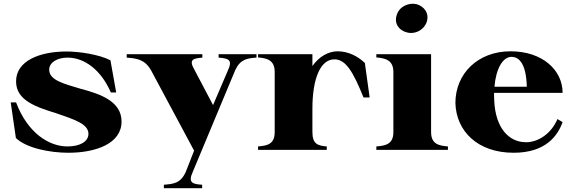

<svg xmlns="http://www.w3.org/2000/svg" viewBox="-20 -783 2989 1003"><path d="M337 15C481 15 615 -33 615 -148C615 -254 504 -292 402 -319C316 -345 237 -363 237 -419C237 -457 279 -482 333 -482C421 -482 508 -418 559 -300H587L557 -468C499 -498 396 -514 327 -514C189 -514 63 -466 64 -357C64 -257 172 -223 275 -191C367 -159 442 -136 442 -84C442 -44 399 -18 332 -18C238 -18 125 -86 64 -248H36L63 -62C118 -9 241 15 337 15Z M836 182V200H1036V182C986 179 961 172 987 115L1209 -417C1235 -473 1271 -479 1320 -482V-500H1122V-482C1172 -478 1197 -472 1171 -416L1093 -234L995 -420C965 -472 989 -478 1037 -482V-500H642V-482C693 -478 737 -474 770 -414L994 4L950 116C923 175 886 178 836 182Z M1612 -93V-215C1612 -371 1653 -473 1727 -473C1787 -473 1825 -407 1879 -274H1911L1886 -454C1850 -489 1799 -515 1744 -515C1696 -515 1647 -488 1612 -438V-500H1328V-483C1374 -479 1415 -470 1415 -407V-93C1415 -28 1374 -22 1328 -18V0H1687V-18C1643 -22 1612 -28 1612 -93Z M1946 -18V0H2320V-18C2276 -22 2232 -28 2232 -93V-500H1946V-483C1992 -479 2035 -470 2035 -407V-93C2035 -28 1992 -22 1946 -18ZM2209 -668C2224 -714 2196 -749 2157 -761C2116 -771 2067 -750 2053 -706C2037 -661 2064 -624 2105 -614C2144 -602 2193 -623 2209 -668Z M2663 15C2833 15 2894 -76 2919 -145L2892 -161C2861 -87 2794 -40 2728 -40C2638 -40 2569 -114 2562 -255C2561 -270 2561 -284 2561 -298H2919C2919 -416 2815 -515 2647 -515C2476 -515 2359 -398 2359 -245C2363 -97 2476 15 2663 15ZM2563 -330C2571 -425 2607 -486 2652 -486C2693 -486 2729 -448 2732 -330Z"/></svg>

Font: Sprat
Style: Bold
Weight: 700
Designer: Ethan Nakache
Foundry: Collletttivo
Version: Version 2.000;Glyphs 3.2 (3217)